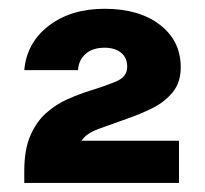

<svg xmlns="http://www.w3.org/2000/svg" viewBox="-20 -779 464 435"><path d="M164.9 -460.2Q175 -476.6 204.1 -487.2Q233.2 -497.9 268 -510.1Q297.8 -520.3 325.6 -534.1Q353.4 -548 371.4 -570.2Q389.5 -592.4 389.5 -626.5Q389.5 -686.5 342.3 -722.8Q295.2 -759.1 216.7 -759.1Q140.8 -759.1 90.6 -720.7Q40.5 -682.3 35 -620.1H156.7Q158.1 -642.7 173.9 -656.8Q189.7 -670.9 216.7 -670.9Q240.5 -670.9 254.4 -659.5Q268.2 -648.2 268.2 -627.7Q268.2 -605 243.5 -594.7Q218.9 -584.3 185 -573.9Q159.7 -566.1 133.3 -554.4Q106.9 -542.7 84.7 -523Q62.5 -503.4 48.7 -471.6Q35 -439.9 35 -392V-364.5H385.5V-460.2Z"/></svg>

Font: Overused Grotesk Light
Style: Regular
Weight: 300
Designer: RandomMaerks
Version: Version 0.005